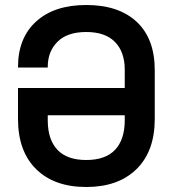

<svg xmlns="http://www.w3.org/2000/svg" viewBox="-20 -734 691 768"><path d="M325 14Q197 14 124.5 -57.5Q52 -129 52 -258V-382H479V-273H171V-253Q171 -176 209.5 -135Q248 -94 325 -94Q402 -94 440.5 -135Q479 -176 479 -253V-455Q479 -526 440 -566Q401 -606 325 -606Q249 -606 210 -567Q171 -528 171 -467V-464H52V-466Q52 -582 124.5 -648Q197 -714 325 -714Q455 -714 527 -646.5Q599 -579 599 -453V-258Q599 -129 526 -57.5Q453 14 325 14Z"/></svg>

Font: Space Grotesk Light SemiBold
Style: Regular
Weight: 600
Version: Version 2.000